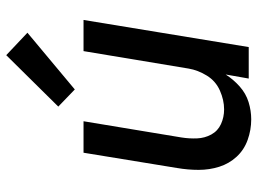

<svg xmlns="http://www.w3.org/2000/svg" viewBox="-125 -693 826 616"><g transform="rotate(-90 288.0 -385.0)"><path d="M213 8Q241 8 268.5 -0.5Q296 -9 318.5 -29Q341 -49 357 -74L344 0H445L532 -530H432L376 -193Q371 -163 353.5 -134.5Q336 -106 305.5 -92.5Q275 -79 245 -79Q220 -79 198 -89Q176 -99 164.5 -120Q153 -141 152 -166Q151 -191 155 -216L207 -530H106L57 -230Q51 -195 51 -160.5Q51 -126 61 -94.5Q71 -63 93 -39Q115 -15 147 -3.5Q179 8 213 8ZM309 -558 491 -710 419 -778 254 -611Z"/></g></svg>

Font: Iosevka Sparkle Medium Oblique
Style: Regular
Weight: 500
Italic angle: -9°
Designer: Belleve Invis
Foundry: Belleve Invis
Version: Version 4.5.0; ttfautohint (v1.8.3)